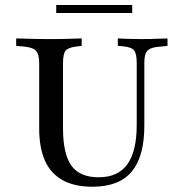

<svg xmlns="http://www.w3.org/2000/svg" viewBox="-20 -722 703 754"><path d="M133.9 -369.4V-472.6Q133.9 -497.6 128.6 -510.9Q123.4 -524.2 110.1 -530.6Q96.8 -537.1 70.2 -539.5L43.5 -541.9V-571Q58.1 -571 79 -570.2Q100 -569.4 123.8 -569Q147.6 -568.5 171 -568.5H179.8H187.1Q208.9 -568.5 229.8 -569Q250.8 -569.4 269.4 -570.2Q287.9 -571 300.8 -571V-541.9L281.5 -539.5Q247.6 -535.5 237.5 -523Q227.4 -510.5 227.4 -472.6V-369.4ZM342.7 11.3Q273.4 11.3 226.6 -14.1Q179.8 -39.5 156.9 -90.3Q133.9 -141.1 133.9 -216.9V-369.4H227.4V-220.2Q227.4 -116.9 260.5 -71.4Q293.5 -25.8 367.7 -25.8Q443.5 -25.8 480.2 -77Q516.9 -128.2 516.9 -231.5V-369.4H546.8V-228.2Q546.8 -107.3 497.2 -48Q447.6 11.3 342.7 11.3ZM516.9 -369.4V-472.6Q516.9 -509.7 507.7 -523Q498.4 -536.3 463.7 -540.3L442.7 -541.9V-571Q458.1 -570.2 482.7 -569.4Q507.3 -568.5 531.5 -568.5Q550.8 -568.5 570.6 -569Q590.3 -569.4 608.1 -570.2Q625.8 -571 637.9 -571V-541.9L608.1 -538.7Q583.1 -537.1 569.8 -530.6Q556.5 -524.2 551.6 -510.9Q546.8 -497.6 546.8 -472.6V-369.4ZM200.8 -671V-702.4H499.2V-671Z"/></svg>

Font: Playfair 5pt SemiExpanded Light Medium
Style: Regular
Weight: 500
Version: Version 2.203